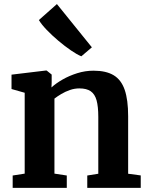

<svg xmlns="http://www.w3.org/2000/svg" viewBox="-20 -910 718 930"><path d="M99.6 -69V-460.7L35.8 -478.8V-548.4L202.8 -568.5H205.8L230.3 -548.8V-510.3L229.3 -486.4Q250.6 -506.1 282.9 -524.7Q315.2 -543.2 353.9 -555.4Q392.5 -567.6 433.3 -567.6Q493.9 -567.6 530.6 -545.5Q567.3 -523.4 584 -474.9Q600.7 -426.4 600.7 -347.3V-68.4L661.7 -60.3V0H402.7V-59.9L456.1 -68.4V-344.3Q456.1 -393.8 447.8 -424Q439.4 -454.2 419.4 -468Q399.4 -481.8 364.4 -481.8Q341.1 -481.8 318.6 -474Q296.1 -466.2 276.9 -454.7Q257.6 -443.2 243.7 -432.4V-69L303.5 -59.9V0H41.4V-59.9ZM373.3 -637.6Q353.1 -645.7 323.5 -666Q293.9 -686.2 262.7 -712.6Q231.5 -738.9 206 -765.5Q180.5 -792.1 168.3 -812.9L255.7 -890.3L425 -680.8L374.3 -637.6Z"/></svg>

Font: Merriweather Light
Style: Regular
Weight: 300
Version: Version 2.100